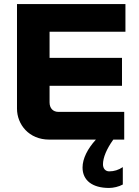

<svg xmlns="http://www.w3.org/2000/svg" viewBox="-20 -690 689 949"><path d="M64 -670V-153C64 -75 123 0 223 0H454C413 45 388 94 388 138C388 202 437 239 519 239C540 239 567 233 587 222V136C566 150 544 157 520 157C501 157 489 143 489 122C489 89 507 46 540 0H594V-137H269C242 -137 225 -155 225 -184V-266H583V-404H225V-533H600V-670Z"/></svg>

Font: LT Wave Text Black
Style: Regular
Weight: 900
Designer: Daniel Lyons
Version: Version 2.5 (Glyphs App)